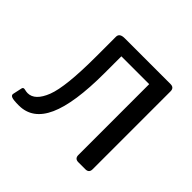

<svg xmlns="http://www.w3.org/2000/svg" viewBox="-131 -661 817 817"><g transform="rotate(45 277.5 -252.5)"><path d="M30.3 3.9Q19.5 -0.5 22 -10.7L30.8 -51.3Q32.7 -60.5 43.5 -58.1Q54.7 -55.2 63 -55.2Q106.9 -55.2 133.1 -122.3Q159.2 -189.5 159.2 -372.1V-490.7Q159.2 -512.7 189.9 -512.7H465.8Q487.8 -512.7 487.8 -490.7V-22Q487.8 0 465.8 0H423.8Q401.9 0 401.9 -22V-448.2H234.4V-347.2Q234.4 -166.5 195.1 -79.1Q155.8 8.3 73.7 8.3Q40.5 8.3 30.3 3.9Z"/></g></svg>

Font: Istok Web
Style: Regular
Weight: 400
Designer: Andrey V. Panov
Foundry: Andrey V. Panov
Version: Version 1.0.2g